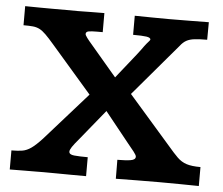

<svg xmlns="http://www.w3.org/2000/svg" viewBox="-48 -690 864 744"><g transform="rotate(5 384.0 -318.0)"><path d="M16.1 0V-74.2Q42 -74.2 58.8 -77.1Q75.7 -80.1 92.5 -91.8Q109.4 -103.5 134.3 -130.4L298.8 -315.9L141.6 -497.1Q121.1 -521 107.9 -533.9Q94.7 -546.9 83.3 -552.7Q71.8 -558.6 57.4 -560.1Q43 -561.5 20.5 -561.5Q20.5 -580.1 20.5 -598.9Q20.5 -617.7 20.5 -635.7Q57.6 -635.3 81.3 -635Q105 -634.8 127.2 -634.8Q149.4 -634.8 181.6 -634.8Q199.2 -634.3 225.3 -634.5Q251.5 -634.8 279.3 -635.3Q307.1 -635.7 328.6 -635.7V-561.5Q323.7 -561.5 316.7 -561.5Q309.6 -561.5 305.7 -561.5Q285.2 -561.5 274.2 -559.6Q263.2 -557.6 263.2 -548.8Q263.2 -544.4 271 -533.9Q278.8 -523.4 290 -510.7L391.6 -391.1Q391.6 -391.1 403.8 -406.5Q416 -421.9 433.8 -444.1Q451.7 -466.3 468.3 -487.5Q484.9 -508.8 493.2 -521Q502.4 -533.2 508.8 -540Q515.1 -546.9 515.1 -548.8Q515.1 -556.6 498.8 -559.1Q482.4 -561.5 446.8 -561.5V-635.7Q475.1 -635.3 513.7 -634.8Q552.2 -634.3 578.6 -634.3Q618.2 -634.3 655 -634.8Q691.9 -635.3 734.9 -635.7L734.4 -567.4Q705.1 -567.4 685.8 -565.2Q666.5 -563 653.8 -555.9Q641.1 -548.8 630.4 -534.7Q629.9 -533.7 616.9 -518.8Q604 -503.9 584.7 -481Q565.4 -458 543.5 -432.4Q521.5 -406.7 502.2 -383.8Q482.9 -360.8 470.7 -346.7Q458.5 -332.5 458.5 -332.5L623.5 -143.6Q645 -118.2 660.9 -102.5Q676.8 -86.9 697 -80.3Q717.3 -73.7 751.5 -73.7Q751.5 -55.7 751.5 -36.9Q751.5 -18.1 751.5 0Q714.4 -0.5 678.2 -1Q642.1 -1.5 598.1 -1.5Q550.3 -1.5 510.3 -1Q470.2 -0.5 428.7 0Q428.7 -18.1 428.5 -36.6Q428.2 -55.2 428.2 -73.7Q461.4 -73.7 480 -76.9Q498.5 -80.1 498.5 -91.8Q498.5 -97.7 487.8 -111.3Q477.1 -125 464.4 -140.1L369.6 -258.3L273.4 -140.1Q255.9 -119.6 248 -107.7Q240.2 -95.7 240.2 -89.4Q240.2 -77.6 260 -75.7Q279.8 -73.7 313 -73.7V0Q286.6 0 256.1 -0.2Q225.6 -0.5 197 -0.7Q168.5 -1 147.5 -1Q128.9 -1 111.3 -0.7Q93.8 -0.5 71.5 -0.5Q49.3 -0.5 16.1 0Z"/></g></svg>

Font: Kameron SemiBold
Style: Regular
Weight: 600
Designer: Vernon Adams
Foundry: Vernon Adams
Version: Version 1.100